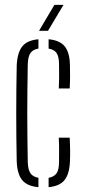

<svg xmlns="http://www.w3.org/2000/svg" viewBox="-20 -767 349 792"><path d="M49 -101.5Q48 -148 47.5 -198Q47 -248 47 -299.2Q47 -350.5 47.5 -400.5Q48 -450.5 49 -497.5Q51.5 -550 71.8 -575.5Q92 -601 138.5 -605V-566.5Q116 -563 105.8 -548.5Q95.5 -534 94.5 -502Q93.5 -444 93 -395.2Q92.5 -346.5 92.5 -300.2Q92.5 -254 93 -205.2Q93.5 -156.5 94.5 -98.5Q95.5 -66.5 105.8 -52Q116 -37.5 138.5 -33.5V5Q92 1 71.5 -24.2Q51 -49.5 49 -101.5ZM180.5 5V-33.5Q203 -37.5 213.2 -52Q223.5 -66.5 223.5 -98.5Q223.5 -119.5 223.8 -144.2Q224 -169 222.5 -199H267.5Q269 -172.5 269.2 -147.5Q269.5 -122.5 268.5 -101.5Q266.5 -49.5 246.2 -24.2Q226 1 180.5 5ZM222.5 -402Q223.5 -421 223.8 -438.8Q224 -456.5 223.8 -472.8Q223.5 -489 223.5 -502Q223.5 -534 213.2 -548.5Q203 -563 180.5 -566.5V-605Q226.5 -601 247 -575.8Q267.5 -550.5 268.5 -498.5Q269 -478.5 269 -453.8Q269 -429 267.5 -402ZM141 -640 204.5 -747H242L178 -640Z"/></svg>

Font: Big Shoulders Stencil Display Thin Light
Style: Regular
Weight: 300
Version: Version 2.001